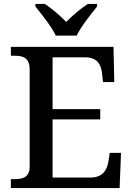

<svg xmlns="http://www.w3.org/2000/svg" viewBox="-20 -951 671 971"><path d="M262 -771H368C389 -816 440 -880 471 -918V-931H424C388 -908 345 -871 315 -840C285 -871 242 -908 207 -931H159V-918C190 -880 241 -816 262 -771ZM35 0H585L592 -178H535L528 -133C521 -89 497 -53 437 -53H246V-347H487V-399H246V-661H412C470 -661 491 -626 496 -581L501 -536H558L554 -714H35V-669H54C95 -669 130 -660 130 -600V-109C130 -55 96 -45 54 -45H35Z"/></svg>

Font: Noto Serif Gurmukhi Medium
Style: Regular
Weight: 500
Designer: Vaibhav Singh and the Monotype Design Team
Foundry: Monotype Imaging Inc.
Version: Version 2.004